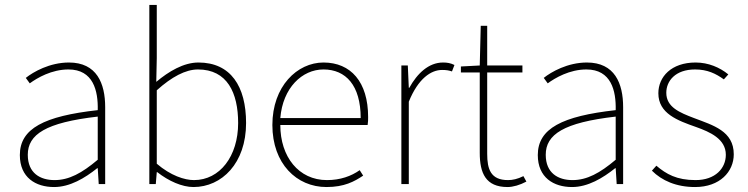

<svg xmlns="http://www.w3.org/2000/svg" viewBox="-20 -742 3014 774"><path d="M198 12C262 12 322 -24 372 -64H374L378 0H404V-310C404 -406 370 -490 258 -490C180 -490 114 -452 84 -428L100 -406C130 -428 188 -462 256 -462C356 -462 376 -376 374 -298C158 -274 60 -224 60 -117C60 -26 124 12 198 12ZM200 -16C142 -16 92 -44 92 -118C92 -200 164 -248 374 -272V-98C310 -44 258 -16 200 -16Z M760 12C874 12 972 -84 972 -246C972 -394 910 -490 780 -490C720 -490 660 -454 610 -412L612 -508V-722H582V0H608L612 -48H614C660 -12 714 12 760 12ZM762 -16C724 -16 668 -34 612 -82V-378C672 -432 728 -462 778 -462C896 -462 940 -368 940 -246C940 -112 866 -16 762 -16Z M1296 12C1368 12 1408 -10 1444 -34L1430 -56C1396 -32 1352 -16 1298 -16C1184 -16 1110 -110 1110 -238H1462C1464 -250 1464 -260 1464 -270C1464 -412 1394 -490 1284 -490C1178 -490 1078 -394 1078 -238C1078 -82 1176 12 1296 12ZM1110 -266C1120 -388 1198 -462 1284 -462C1374 -462 1434 -398 1434 -266Z M1598 0H1628V-332C1666 -426 1718 -460 1762 -460C1780 -460 1790 -458 1802 -454L1812 -480C1796 -488 1782 -490 1766 -490C1708 -490 1662 -446 1630 -388H1628L1624 -478H1598Z M2026 12C2048 12 2076 4 2102 -10L2090 -32C2066 -20 2046 -16 2028 -16C1958 -16 1944 -60 1944 -122V-450H2086V-478H1944V-638H1918L1914 -478L1838 -474V-450H1914V-126C1914 -44 1938 12 2026 12Z M2286 12C2350 12 2410 -24 2460 -64H2462L2466 0H2492V-310C2492 -406 2458 -490 2346 -490C2268 -490 2202 -452 2172 -428L2188 -406C2218 -428 2276 -462 2344 -462C2444 -462 2464 -376 2462 -298C2246 -274 2148 -224 2148 -117C2148 -26 2212 12 2286 12ZM2288 -16C2230 -16 2180 -44 2180 -118C2180 -200 2252 -248 2462 -272V-98C2398 -44 2346 -16 2288 -16Z M2782 12C2882 12 2938 -50 2938 -120C2938 -214 2854 -237 2778 -266C2720 -288 2666 -310 2666 -368C2666 -415 2702 -462 2782 -462C2832 -462 2866 -445 2898 -422L2916 -442C2882 -470 2836 -490 2784 -490C2686 -490 2634 -432 2634 -366C2634 -284 2712 -256 2786 -230C2842 -210 2906 -182 2906 -118C2906 -64 2864 -16 2784 -16C2708 -16 2666 -40 2626 -74L2608 -54C2648 -14 2706 12 2782 12Z"/></svg>

Font: Source Sans Pro ExtraLight
Style: Regular
Weight: 200
Designer: Paul D. Hunt
Foundry: Adobe Systems Incorporated
Version: Version 3.006;hotconv 1.0.111;makeotfexe 2.5.65597